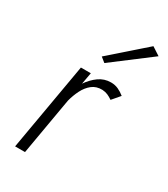

<svg xmlns="http://www.w3.org/2000/svg" viewBox="-177 -791 762 873"><g transform="rotate(30 204.0 -354.5)"><path d="M408 -681 210 -531 185 -551 365 -709ZM180 -460 169 -399Q190 -430 218 -450Q246 -470 281 -470Q302 -470 319.5 -462Q337 -454 353 -441L318 -400Q305 -409 292.5 -414.5Q280 -420 264 -421Q232 -422 210 -404.5Q188 -387 174 -359Q160 -331 152 -300L100 0H48L128 -460Z"/></g></svg>

Font: Jost* Light
Style: Italic
Weight: 300
Italic angle: -10°
Version: Version 3.7